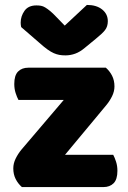

<svg xmlns="http://www.w3.org/2000/svg" viewBox="-20 -760 521 780"><path d="M410 -485Q426 -471 435.5 -452Q445 -433 445 -409Q445 -389 435.5 -369.5Q426 -350 412 -333L244 -131H440Q446 -120 451.5 -103Q457 -86 457 -66Q457 -31 441.5 -15.5Q426 0 400 0H69Q53 -14 43.5 -33Q34 -52 34 -76Q34 -96 43.5 -115.5Q53 -135 67 -152L239 -354H55Q49 -365 43.5 -382Q38 -399 38 -419Q38 -454 53.5 -469.5Q69 -485 95 -485ZM243 -656 333 -740Q372 -740 395 -721.5Q418 -703 418 -674Q418 -652 406.5 -637.5Q395 -623 370 -603L325 -566Q305 -549 285.5 -542Q266 -535 246 -535Q232 -535 221 -537Q210 -539 198.5 -544Q187 -549 173 -559Q159 -569 140 -586L66 -650Q65 -655 64.5 -659Q64 -663 64 -668Q64 -694 79.5 -716Q95 -738 128 -738Q138 -738 146.5 -736.5Q155 -735 164 -729.5Q173 -724 184 -715Q195 -706 209 -691Z"/></svg>

Font: Baloo Thambi 2 ExtraBold
Style: Regular
Weight: 800
Designer: Aadarsh Rajan and Ek Type
Foundry: Ek Type
Version: Version 1.640;hotconv 1.0.111;makeotfexe 2.5.65597; ttfautoh